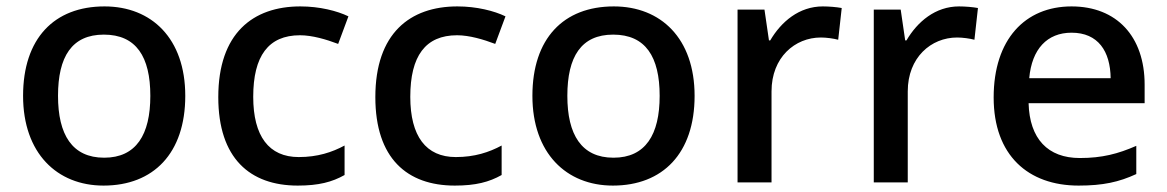

<svg xmlns="http://www.w3.org/2000/svg" viewBox="-20 -569 3640 599"><path d="M558 -270C558 -449 453 -549 306 -549C149 -549 52 -449 52 -270C52 -91 158 10 303 10C459 10 558 -91 558 -270ZM161 -270C161 -392 204 -461 304 -461C405 -461 449 -392 449 -270C449 -149 405 -77 305 -77C205 -77 161 -149 161 -270Z M909 10C974 10 1016 -1 1055 -23V-115C1016 -94 971 -79 912 -79C819 -79 770 -144 770 -267C770 -394 817 -459 916 -459C954 -459 998 -446 1035 -432L1067 -518C1032 -535 977 -549 917 -549C769 -549 661 -465 661 -266C661 -75 760 10 909 10Z M1399 10C1464 10 1506 -1 1545 -23V-115C1506 -94 1461 -79 1402 -79C1309 -79 1260 -144 1260 -267C1260 -394 1307 -459 1406 -459C1444 -459 1488 -446 1525 -432L1557 -518C1522 -535 1467 -549 1407 -549C1259 -549 1151 -465 1151 -266C1151 -75 1250 10 1399 10Z M2147 -270C2147 -449 2042 -549 1895 -549C1738 -549 1641 -449 1641 -270C1641 -91 1747 10 1892 10C2048 10 2147 -91 2147 -270ZM1750 -270C1750 -392 1793 -461 1893 -461C1994 -461 2038 -392 2038 -270C2038 -149 1994 -77 1894 -77C1794 -77 1750 -149 1750 -270Z M2547 -549C2473 -549 2417 -501 2383 -443H2379L2365 -539H2281V0H2387V-284C2387 -390 2460 -452 2541 -452C2558 -452 2580 -449 2595 -445L2606 -544C2590 -547 2566 -549 2547 -549Z M2972 -549C2898 -549 2842 -501 2808 -443H2804L2790 -539H2706V0H2812V-284C2812 -390 2885 -452 2966 -452C2983 -452 3005 -449 3020 -445L3031 -544C3015 -547 2991 -549 2972 -549Z M3323 -549C3178 -549 3080 -446 3080 -265C3080 -84 3188 10 3345 10C3421 10 3471 -1 3525 -26V-114C3468 -89 3418 -76 3349 -76C3249 -76 3192 -136 3189 -247H3551V-305C3551 -455 3464 -549 3323 -549ZM3323 -467C3406 -467 3444 -409 3445 -325H3191C3199 -416 3247 -467 3323 -467Z"/></svg>

Font: Noto Sans Malayalam Medium
Style: Regular
Weight: 500
Designer: Jelle Bosma - Monotype Design Team
Foundry: Monotype Imaging Inc.
Version: Version 2.104